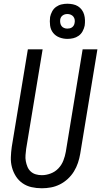

<svg xmlns="http://www.w3.org/2000/svg" viewBox="-20 -999 541 1027"><path d="M204 8Q175 8 148.5 2Q122 -4 100.5 -19Q79 -34 65 -56Q51 -78 44 -104Q37 -130 38 -158Q39 -186 43 -214L129 -735H208L120 -203Q118 -186 116.5 -169.5Q115 -153 118 -137Q121 -121 127 -106.5Q133 -92 144.5 -81.5Q156 -71 171.5 -66.5Q187 -62 204 -62Q227 -62 251 -71Q275 -80 292.5 -98.5Q310 -117 319 -140.5Q328 -164 332 -187L422 -735H501L409 -176Q405 -152 397 -128Q389 -104 375.5 -82Q362 -60 342.5 -42Q323 -24 300 -12.5Q277 -1 252.5 3.5Q228 8 204 8ZM341 -791Q318 -791 297.5 -799Q277 -807 264 -823.5Q251 -840 248 -862.5Q245 -885 248 -908Q251 -923 259 -938Q267 -953 280.5 -962.5Q294 -972 309.5 -975.5Q325 -979 340 -979Q355 -979 370 -976Q385 -973 397 -965.5Q409 -958 417.5 -946.5Q426 -935 430 -921Q434 -907 434.5 -892Q435 -877 433 -862Q430 -847 422 -832Q414 -817 400.5 -807.5Q387 -798 371.5 -794.5Q356 -791 341 -791ZM340 -846Q347 -846 353.5 -847.5Q360 -849 365.5 -853Q371 -857 374.5 -863Q378 -869 379 -876Q381 -885 379.5 -894Q378 -903 372.5 -910Q367 -917 358.5 -920.5Q350 -924 341 -924Q334 -924 328 -922.5Q322 -921 316 -917Q310 -913 306.5 -907Q303 -901 302 -894Q301 -885 302.5 -876Q304 -867 309 -860Q314 -853 322.5 -849.5Q331 -846 340 -846Z"/></svg>

Font: Iosevka Custom
Style: Italic
Weight: 400
Italic angle: -9°
Monospace: yes
Designer: Belleve Invis
Foundry: Belleve Invis
Version: Version 30.3.3; ttfautohint (v1.8.3)